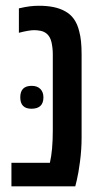

<svg xmlns="http://www.w3.org/2000/svg" viewBox="-20 -660 365 680"><path d="M20.5 0V-83.5H156.7Q167 -127.4 167 -198.2V-467.8Q167 -489.7 162.4 -510.3Q157.7 -530.8 145 -541Q136.2 -548.3 124 -550.8Q111.8 -553.2 101.1 -553.2Q83 -553.2 46.9 -543.9V-630.4Q69.8 -635.7 86.2 -637.7Q102.5 -639.6 117.7 -639.6Q175.3 -639.6 208.5 -621.1Q248.5 -601.1 260.7 -548.3Q269 -518.6 269 -467.8V-172.4Q269 -130.9 263.4 -88.1Q257.8 -45.4 252 -22L246.6 0ZM91.3 -274.9Q51.8 -274.9 51.8 -315.4Q51.8 -356 92.3 -356Q111.8 -356 122.8 -345Q133.8 -334 133.8 -315.4Q133.8 -274.9 91.3 -274.9Z"/></svg>

Font: Open Sans Condensed SemiBold
Style: Regular
Weight: 600
Width: 3
Designer: Monotype Design Team
Foundry: Monotype Imaging Inc.
Version: Version 3.000; ttfautohint (v1.8.4)